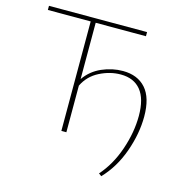

<svg xmlns="http://www.w3.org/2000/svg" viewBox="-120 -772 1045 1074"><g transform="rotate(15 402.5 -235.5)"><path d="M707 -197Q707 -98 669.5 7.5Q632 113 561 187L545 175Q608 104 642.5 3Q677 -98 677 -193Q677 -292 636.5 -341.5Q596 -391 520 -391Q458 -391 398 -360.5Q338 -330 309 -270V0H280V-634H32V-658H600V-634H309V-308Q346 -361 405.5 -387Q465 -413 527 -413Q612 -413 659.5 -359.5Q707 -306 707 -197Z"/></g></svg>

Font: Ysabeau Infant Extralight
Style: Regular
Weight: 200
Designer: Christian Thalmann (Catharsis Fonts)
Version: Version 0.003